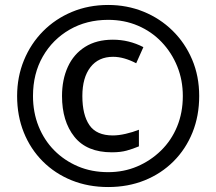

<svg xmlns="http://www.w3.org/2000/svg" viewBox="-20 -744 872 774"><path d="M431 -130Q330 -130 280 -192.5Q230 -255 230 -357Q230 -423 253.5 -474.5Q277 -526 323 -555Q369 -584 435 -584Q500 -584 558 -554L529 -489Q479 -515 436 -515Q377 -515 344.5 -473Q312 -431 312 -357Q312 -281 340.5 -239.5Q369 -198 435 -198Q458 -198 486.5 -204.5Q515 -211 540 -221V-154Q516 -144 491 -137Q466 -130 431 -130ZM416 10Q336 10 269 -17Q202 -44 152.5 -93.5Q103 -143 76 -210Q49 -277 49 -357Q49 -434 76.5 -501Q104 -568 153.5 -618Q203 -668 270 -696Q337 -724 416 -724Q492 -724 558.5 -697Q625 -670 675.5 -620.5Q726 -571 754.5 -504Q783 -437 783 -357Q783 -277 756 -210Q729 -143 679.5 -93.5Q630 -44 563 -17Q496 10 416 10ZM416 -50Q479 -50 533 -73Q587 -96 629 -137Q671 -178 694 -234Q717 -290 717 -357Q717 -421 694.5 -476.5Q672 -532 631.5 -574.5Q591 -617 536 -640.5Q481 -664 416 -664Q329 -664 260.5 -624.5Q192 -585 152.5 -516Q113 -447 113 -357Q113 -291 135.5 -235Q158 -179 198.5 -138Q239 -97 294 -73.5Q349 -50 416 -50Z"/></svg>

Font: Noto Sans NKo Unjoined SemiBold
Style: Regular
Weight: 600
Designer: Monotype Design Team
Foundry: Monotype Imaging Inc.
Version: Version 2.004